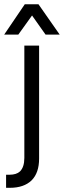

<svg xmlns="http://www.w3.org/2000/svg" viewBox="-54 -731 301 903"><path d="M-25.4 90.8H-9.8Q23.4 90.8 40 75.2Q60.5 54.7 60.5 11.7V-516.6H129.9V14.6Q129.9 82 94.7 117.2Q58.6 152.3 -7.8 152.3H-25.4ZM62.5 -710.9H127L226.6 -568.4H160.2L96.7 -658.2L32.2 -568.4H-34.2Z"/></svg>

Font: Dinish Condensed
Style: Regular
Weight: 400
Width: 3
Designer: Bert Driehuis
Foundry: Playbeing
Version: Version 3.006; git-39231f3c-release